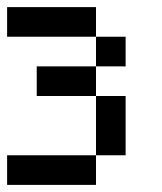

<svg xmlns="http://www.w3.org/2000/svg" viewBox="-20 -1020 457 540"><path d="M0 -500V-583.3H250V-500ZM0 -916.7V-1000H250V-916.7ZM83.3 -750V-833.3H250V-750ZM250 -916.7H333.3V-833.3H250ZM250 -583.3V-750H333.3V-583.3Z"/></svg>

Font: Galmuri11 Regular
Style: Regular
Weight: 400
Designer: Minseo Lee (Quiple)
Version: Version 2.356;hotconv 1.1.0;makeotfexe 2.6.0 DEVELOPMENT